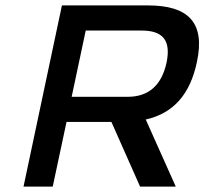

<svg xmlns="http://www.w3.org/2000/svg" viewBox="-20 -690 756 710"><path d="M527 -670H209L67 0H175L226 -239H392L498 0H630L519 -248C621 -271 683 -341 708 -460C740 -607 676 -670 527 -670ZM245 -332 297 -577H504C581 -577 613 -542 596 -459C578 -375 530 -332 452 -332Z"/></svg>

Font: LT Wave Text Medium Italic
Style: Regular
Weight: 500
Designer: Daniel Lyons
Version: Version 2.5 (Glyphs App)